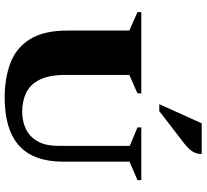

<svg xmlns="http://www.w3.org/2000/svg" viewBox="-50 -802 862 801"><g transform="rotate(90 380.5 -401.0)"><path d="M386 10Q306 10 242.5 -14Q179 -38 143 -95.5Q107 -153 107 -252V-510L30 -544V-560H369V-544L292 -510V-245Q292 -176 312 -136Q332 -96 367 -79.5Q402 -63 445 -63Q484 -63 516.5 -78Q549 -93 568.5 -126.5Q588 -160 588 -215V-512L511 -544V-560H731V-544L654 -511V-235Q654 -110 587 -50Q520 10 386 10ZM414 -635 494 -812H622Q622 -791 612 -774.5Q602 -758 578 -739L443 -635Z"/></g></svg>

Font: Spectral SC ExtraBold
Style: Regular
Weight: 800
Designer: Jean-Baptiste Levee
Foundry: Production Type
Version: Version 2.001